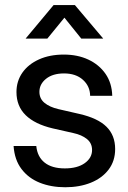

<svg xmlns="http://www.w3.org/2000/svg" viewBox="-20 -749 522 780"><path d="M245.1 11.7Q188 11.7 141.8 -6.6Q95.7 -24.9 67.4 -62.3Q39.1 -99.6 35.2 -155.8H127.4Q131.8 -111.8 161.4 -88.4Q190.9 -64.9 243.2 -64.9Q294.4 -64.9 324.2 -86.2Q354 -107.4 354 -139.6Q354 -167.5 333 -184.3Q312 -201.2 277.8 -208.5L193.8 -227.5Q121.6 -244.6 84.2 -281.2Q46.9 -317.9 46.9 -375Q46.9 -419.4 71 -453.9Q95.2 -488.3 138.7 -507.8Q182.1 -527.3 239.3 -527.3Q295.4 -527.3 339.1 -506.8Q382.8 -486.3 408.7 -449Q434.6 -411.6 436 -359.9H346.2Q345.7 -398.9 316.9 -424.8Q288.1 -450.7 240.2 -450.7Q194.3 -450.7 167.2 -429Q140.1 -407.2 140.1 -376Q140.1 -348.1 160.9 -331.1Q181.6 -314 217.3 -305.7L302.7 -286.1Q377.4 -269 412.6 -234.1Q447.8 -199.2 447.8 -143.6Q447.8 -95.2 421.4 -60.3Q395 -25.4 349.1 -6.8Q303.2 11.7 245.1 11.7ZM172.4 -592.3H84.5V-592.8L197.8 -728.5H284.2L398.9 -592.8V-592.3H310.1L241.7 -677.2Z"/></svg>

Font: Inter Cardless Display
Style: Regular
Weight: 400
Designer: Rasmus Andersson
Foundry: rsms
Version: Version 4.001;git-9221beed3